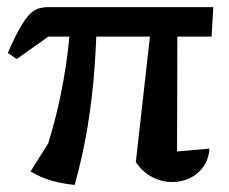

<svg xmlns="http://www.w3.org/2000/svg" viewBox="-20 -508 644 540"><path d="M362 -52 411 -488H479L478 -82L569 -90Q567 -60 551.5 -38.5Q536 -17 513 -6.5Q490 4 464 4Q435 4 408 -10Q381 -24 362 -52ZM190 12Q157 9 125 0Q93 -9 66 -26L158 -172L99 -54Q118 -108 135.5 -175.5Q153 -243 165 -321.5Q177 -400 181 -488H253Q252 -403 246 -319Q240 -235 226.5 -152.5Q213 -70 190 12ZM27 -342 2 -359Q22 -405 37 -431Q52 -457 64.5 -469Q77 -481 89.5 -484.5Q102 -488 117 -488H580L575 -405H116Z"/></svg>

Font: Piazzolla 24pt SemiBold
Style: Regular
Weight: 600
Designer: Juan Pablo del Peral
Foundry: Huerta Tipografica
Version: Version 2.005